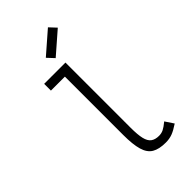

<svg xmlns="http://www.w3.org/2000/svg" viewBox="-312 -1124 1225 1225"><g transform="rotate(-45 300.0 -512.0)"><path d="M405 14Q345 14 310.5 -6.5Q276 -27 261.5 -77Q247 -127 247 -212V-739H121V-800H313V-212Q313 -149 321.5 -113Q330 -77 350.5 -62Q371 -47 405 -47Q427 -47 445.5 -56Q464 -65 493 -89L531 -32Q492 -6 465 4Q438 14 405 14ZM289 -864 246 -910 393 -1038 436 -992Z"/></g></svg>

Font: Victor Mono Light
Style: Regular
Weight: 300
Monospace: yes
Designer: Rune Bjørnerås
Version: Version 1.561;gftools[0.9.30]